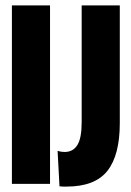

<svg xmlns="http://www.w3.org/2000/svg" viewBox="-20 -680 486 710"><path d="M24 0V-660H165V0ZM200 9 193 -122Q206 -118 219 -118Q250 -118 266 -143.5Q282 -169 282 -228V-660H423V-225Q423 -106 377 -48Q331 10 226 10Q220 10 213.5 10Q207 10 200 9Z"/></svg>

Font: Bricolage Grotesque 96pt Condensed Bricolage Grotesque 48pt Condensed Regular
Style: Bold
Weight: 700
Width: 3
Designer: Mathieu Triay
Foundry: Atelier Triay
Version: Version 1.001; ttfautohint (v1.8.4.7-5d5b);gftools[0.9.33.de